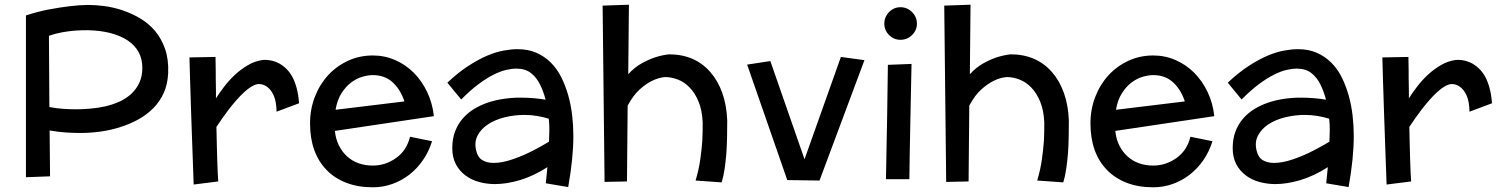

<svg xmlns="http://www.w3.org/2000/svg" viewBox="-20 -752 6402 820"><path d="M698.2 -439Q695.8 -391.6 679.7 -356Q663.1 -318.8 635.3 -290.5Q607.4 -262.2 571.3 -242.2Q534.2 -221.7 494.6 -209.5Q453.6 -196.3 410.2 -190.2Q366.7 -184.1 325.2 -184.1Q297.9 -184.1 264.2 -186Q230.5 -188 191.9 -194.8L193.8 1L90.8 4.9V-686Q142.6 -703.1 190.2 -711.9Q237.8 -720.7 274.4 -725.1Q317.9 -730.5 355 -731Q388.2 -731 425.3 -726.1Q463.4 -721.2 502.4 -708.3Q541.5 -695.3 578.1 -673.8Q614.3 -652.3 642.1 -620.1Q669.4 -587.4 685.1 -542.7Q700.7 -498 698.2 -439ZM355 -623Q341.3 -623 327.1 -622.6Q313 -622.1 298.8 -621.1Q273.9 -619.1 245.1 -614Q216.3 -608.9 189 -599.1L190.9 -294.9Q221.2 -289.1 250.7 -287.1Q280.3 -285.2 306.2 -285.2Q334.5 -285.2 365.7 -288.1Q397.5 -290.5 428.7 -297.6Q460 -304.7 488.8 -317.4Q516.6 -329.6 539.6 -350.1Q561.5 -370.1 574.7 -397.7Q587.9 -425.3 587.9 -462.9Q587.9 -537.1 524.9 -579.6Q461.9 -620.6 355 -623Z M1257.3 -311 1161.1 -274.9Q1160.6 -316.4 1149.7 -342.3Q1138.7 -368.2 1120.6 -381.3Q1103.5 -394 1082 -393.1Q1067.9 -390.6 1053.2 -381.8Q1038.1 -372.6 1021.7 -357.4Q1005.4 -342.3 989.3 -323.7Q981 -314.5 973.1 -304.7Q965.3 -294.9 957.5 -285.2Q942.4 -265.6 928.7 -245.8Q915 -226.1 904.3 -210Q904.8 -189.9 905.3 -164.3Q905.8 -138.7 906.5 -114Q907.2 -89.4 907.7 -72.3Q908.7 -41.5 909.7 -16.8Q910.6 7.8 912.1 22.9L807.1 36.1L797.4 -237.8Q796.4 -265.6 795.4 -297.6Q794.4 -329.6 793.5 -358.2Q792.5 -386.7 792 -403.3Q790 -472.2 789.1 -506.8L900.4 -508.8Q900.9 -493.7 900.9 -478.8Q900.9 -463.9 901.4 -448.2Q901.4 -432.6 901.4 -418.2Q901.4 -403.8 901.9 -391.1Q902.3 -376 902.3 -361.1Q902.3 -346.2 902.3 -332Q916.5 -354.5 937 -381.3Q957.5 -408.2 982.9 -432.1Q1008.8 -456.1 1039.1 -473.9Q1069.3 -491.7 1104 -496.1Q1142.1 -498 1175.3 -479.5Q1189 -471.7 1202.4 -458.7Q1215.8 -445.8 1227.5 -425.8Q1238.8 -405.3 1246.6 -377.2Q1254.4 -349.1 1257.3 -311Z M1572.3 -44.9Q1626.5 -44.9 1671.9 -77.4Q1717.3 -109.9 1731 -168L1825.2 -148.9Q1811.5 -104.5 1786.6 -68.4Q1761.7 -32.2 1728.5 -6.3Q1695.3 19.5 1655.5 33.7Q1615.7 47.9 1572.3 47.9Q1507.8 47.9 1458 28.3Q1408.2 8.8 1374 -26.9Q1304.2 -99.6 1304.2 -225.1Q1304.2 -286.1 1325 -339.1Q1345.7 -392.1 1381.8 -431.2Q1418 -470.2 1466.8 -492.7Q1515.6 -515.1 1572.3 -515.1Q1623 -515.1 1668 -495.4Q1712.9 -475.6 1747.6 -440.9Q1782.2 -405.8 1804.7 -358.4Q1827.1 -311 1833 -255.9L1410.2 -192.9Q1413.6 -158.2 1427.5 -130.6Q1441.4 -103 1462.4 -84Q1505.9 -44.9 1572.3 -44.9ZM1413.1 -283.2 1707 -318.8 1704.1 -328.1Q1685.5 -376.5 1653.1 -403.8Q1620.6 -431.2 1572.3 -431.2Q1551.8 -431.2 1527.3 -424.1Q1502.9 -417 1480 -399.9Q1457 -382.8 1438.7 -354.2Q1420.4 -325.7 1413.1 -283.2Z M2406.7 46.9 2311 30.8 2317.9 -38.1Q2258.3 0 2200.9 17.1Q2143.6 34.2 2093.8 34.2Q2058.6 34.2 2025.6 25.1Q1992.7 16.1 1967.8 -2.9Q1942.4 -21.5 1927 -50.5Q1911.6 -79.6 1911.6 -119.1Q1911.6 -158.7 1923.3 -189.9Q1935.1 -221.2 1955.6 -245.1Q1976.1 -269 2003.9 -286.1Q2031.7 -303.2 2064 -314Q2095.7 -324.7 2130.9 -329.8Q2166 -335 2200.7 -335Q2232.9 -335 2260.7 -332.5Q2288.6 -330.1 2310.1 -326.2Q2301.3 -360.8 2286.4 -391.1Q2271.5 -421.4 2247.3 -440.2Q2223.1 -459 2185.1 -459Q2166 -459 2141.6 -453.4Q2117.2 -447.8 2087.9 -433.1Q2058.6 -418.5 2023.9 -392.8Q1989.3 -367.2 1949.7 -327.1L1890.6 -398.9Q1937.5 -442.9 1980.5 -470.7Q2023.4 -498.5 2061.5 -514.6Q2099.1 -530.3 2131.6 -536.1Q2164.1 -542 2189.9 -542Q2235.4 -542 2270 -526.9Q2305.2 -511.7 2332 -485.1Q2358.9 -458.5 2377 -422.4Q2394.5 -387.7 2406.7 -345.2Q2418.5 -303.7 2423.6 -259.3Q2428.7 -214.8 2428.7 -170.9Q2428.7 -124 2423.3 -70.3Q2418 -16.6 2406.7 46.9ZM2324.7 -147Q2325.7 -171.4 2326.2 -195.3Q2326.7 -219.2 2323.7 -245.1Q2299.8 -252.4 2273.4 -256.8Q2247.1 -261.2 2220.7 -261.2Q2176.8 -261.2 2135.5 -251Q2094.2 -240.7 2064.5 -221.2Q2034.7 -201.7 2019.8 -173.3Q2004.9 -145 2013.7 -108.9Q2020.5 -79.6 2040.3 -67.9Q2060.1 -56.2 2087.9 -56.2Q2124 -56.2 2168.9 -71.5Q2213.9 -86.9 2255.6 -108.4Q2297.4 -129.9 2324.7 -147Z M2562 24.9 2553.7 -728 2666 -731.9 2663.1 -435.1Q2689.9 -464.4 2720.2 -481.2Q2750.5 -498 2776.9 -506.8Q2807.1 -516.6 2836.9 -520Q2947.3 -520 3013.7 -444.3Q3045.9 -407.7 3064.7 -355.2Q3083.5 -302.7 3085.9 -236.8Q3085.9 -202.1 3085.2 -166Q3084.5 -129.9 3082 -95.2Q3079.1 -60.5 3074.5 -29.3Q3069.8 2 3062 26.9L2950.7 19Q2964.8 -27.8 2970.9 -72.3Q2977.1 -116.7 2979.5 -151.9Q2981.4 -192.9 2981 -230Q2978.5 -282.2 2963.1 -318.8Q2947.8 -355.5 2924.8 -378.9Q2902.3 -401.9 2874.8 -412.4Q2847.2 -422.9 2820.8 -422.9Q2793.5 -420.9 2764.6 -406.7Q2740.2 -395 2712.4 -370.4Q2684.6 -345.7 2660.6 -300.8L2657.7 22.9Z M3416 -71.8 3571.3 -508.8 3671.9 -495.1 3480 19 3342.3 17.1 3170.9 -476.1 3270 -491.2Z M3896 -650.9Q3896 -622.6 3875.2 -602.3Q3854.5 -582 3825.7 -582Q3797.4 -582 3777.1 -602.3Q3756.8 -622.6 3756.8 -650.9Q3756.8 -679.7 3777.1 -700.4Q3797.4 -721.2 3825.7 -721.2Q3854.5 -721.2 3875.2 -700.4Q3896 -679.7 3896 -650.9ZM3772 -475.1 3873 -479 3868.2 -244.6Q3865.7 -147.9 3865.2 -92.8Q3863.8 -25.4 3863.8 13.2H3763.7Q3764.2 -13.2 3764.9 -44.7Q3765.6 -76.2 3766.1 -112.3Q3767.1 -175.3 3769 -265.1Z M4021 24.9 4012.7 -728 4125 -731.9 4122.1 -435.1Q4148.9 -464.4 4179.2 -481.2Q4209.5 -498 4235.8 -506.8Q4266.1 -516.6 4295.9 -520Q4406.2 -520 4472.7 -444.3Q4504.9 -407.7 4523.7 -355.2Q4542.5 -302.7 4544.9 -236.8Q4544.9 -202.1 4544.2 -166Q4543.5 -129.9 4541 -95.2Q4538.1 -60.5 4533.4 -29.3Q4528.8 2 4521 26.9L4409.7 19Q4423.8 -27.8 4429.9 -72.3Q4436 -116.7 4438.5 -151.9Q4440.4 -192.9 4439.9 -230Q4437.5 -282.2 4422.1 -318.8Q4406.7 -355.5 4383.8 -378.9Q4361.3 -401.9 4333.7 -412.4Q4306.2 -422.9 4279.8 -422.9Q4252.4 -420.9 4223.6 -406.7Q4199.2 -395 4171.4 -370.4Q4143.6 -345.7 4119.6 -300.8L4116.7 22.9Z M4905.3 -44.9Q4959.5 -44.9 5004.9 -77.4Q5050.3 -109.9 5064 -168L5158.2 -148.9Q5144.5 -104.5 5119.6 -68.4Q5094.7 -32.2 5061.5 -6.3Q5028.3 19.5 4988.5 33.7Q4948.7 47.9 4905.3 47.9Q4840.8 47.9 4791 28.3Q4741.2 8.8 4707 -26.9Q4637.2 -99.6 4637.2 -225.1Q4637.2 -286.1 4658 -339.1Q4678.7 -392.1 4714.8 -431.2Q4751 -470.2 4799.8 -492.7Q4848.6 -515.1 4905.3 -515.1Q4956.1 -515.1 5001 -495.4Q5045.9 -475.6 5080.6 -440.9Q5115.2 -405.8 5137.7 -358.4Q5160.2 -311 5166 -255.9L4743.2 -192.9Q4746.6 -158.2 4760.5 -130.6Q4774.4 -103 4795.4 -84Q4838.9 -44.9 4905.3 -44.9ZM4746.1 -283.2 5040 -318.8 5037.1 -328.1Q5018.6 -376.5 4986.1 -403.8Q4953.6 -431.2 4905.3 -431.2Q4884.8 -431.2 4860.4 -424.1Q4835.9 -417 4813 -399.9Q4790 -382.8 4771.7 -354.2Q4753.4 -325.7 4746.1 -283.2Z M5739.7 46.9 5644 30.8 5650.9 -38.1Q5591.3 0 5533.9 17.1Q5476.6 34.2 5426.8 34.2Q5391.6 34.2 5358.6 25.1Q5325.7 16.1 5300.8 -2.9Q5275.4 -21.5 5260 -50.5Q5244.6 -79.6 5244.6 -119.1Q5244.6 -158.7 5256.3 -189.9Q5268.1 -221.2 5288.6 -245.1Q5309.1 -269 5336.9 -286.1Q5364.7 -303.2 5397 -314Q5428.7 -324.7 5463.9 -329.8Q5499 -335 5533.7 -335Q5565.9 -335 5593.8 -332.5Q5621.6 -330.1 5643.1 -326.2Q5634.3 -360.8 5619.4 -391.1Q5604.5 -421.4 5580.3 -440.2Q5556.2 -459 5518.1 -459Q5499 -459 5474.6 -453.4Q5450.2 -447.8 5420.9 -433.1Q5391.6 -418.5 5356.9 -392.8Q5322.3 -367.2 5282.7 -327.1L5223.6 -398.9Q5270.5 -442.9 5313.5 -470.7Q5356.4 -498.5 5394.5 -514.6Q5432.1 -530.3 5464.6 -536.1Q5497.1 -542 5522.9 -542Q5568.4 -542 5603 -526.9Q5638.2 -511.7 5665 -485.1Q5691.9 -458.5 5710 -422.4Q5727.5 -387.7 5739.7 -345.2Q5751.5 -303.7 5756.6 -259.3Q5761.7 -214.8 5761.7 -170.9Q5761.7 -124 5756.3 -70.3Q5751 -16.6 5739.7 46.9ZM5657.7 -147Q5658.7 -171.4 5659.2 -195.3Q5659.7 -219.2 5656.7 -245.1Q5632.8 -252.4 5606.4 -256.8Q5580.1 -261.2 5553.7 -261.2Q5509.8 -261.2 5468.5 -251Q5427.2 -240.7 5397.5 -221.2Q5367.7 -201.7 5352.8 -173.3Q5337.9 -145 5346.7 -108.9Q5353.5 -79.6 5373.3 -67.9Q5393.1 -56.2 5420.9 -56.2Q5457 -56.2 5502 -71.5Q5546.9 -86.9 5588.6 -108.4Q5630.4 -129.9 5657.7 -147Z M6352.1 -311 6255.9 -274.9Q6255.4 -316.4 6244.4 -342.3Q6233.4 -368.2 6215.3 -381.3Q6198.2 -394 6176.8 -393.1Q6162.6 -390.6 6147.9 -381.8Q6132.8 -372.6 6116.5 -357.4Q6100.1 -342.3 6084 -323.7Q6075.7 -314.5 6067.9 -304.7Q6060.1 -294.9 6052.2 -285.2Q6037.1 -265.6 6023.4 -245.8Q6009.8 -226.1 5999 -210Q5999.5 -189.9 6000 -164.3Q6000.5 -138.7 6001.2 -114Q6002 -89.4 6002.4 -72.3Q6003.4 -41.5 6004.4 -16.8Q6005.4 7.8 6006.8 22.9L5901.9 36.1L5892.1 -237.8Q5891.1 -265.6 5890.1 -297.6Q5889.2 -329.6 5888.2 -358.2Q5887.2 -386.7 5886.7 -403.3Q5884.8 -472.2 5883.8 -506.8L5995.1 -508.8Q5995.6 -493.7 5995.6 -478.8Q5995.6 -463.9 5996.1 -448.2Q5996.1 -432.6 5996.1 -418.2Q5996.1 -403.8 5996.6 -391.1Q5997.1 -376 5997.1 -361.1Q5997.1 -346.2 5997.1 -332Q6011.2 -354.5 6031.7 -381.3Q6052.2 -408.2 6077.6 -432.1Q6103.5 -456.1 6133.8 -473.9Q6164.1 -491.7 6198.7 -496.1Q6236.8 -498 6270 -479.5Q6283.7 -471.7 6297.1 -458.7Q6310.5 -445.8 6322.3 -425.8Q6333.5 -405.3 6341.3 -377.2Q6349.1 -349.1 6352.1 -311Z"/></svg>

Font: Preahvihear
Style: Regular
Weight: 400
Designer: Danh Hong
Version: Version 8.002; ttfautohint (v1.8.3)